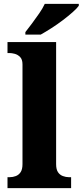

<svg xmlns="http://www.w3.org/2000/svg" viewBox="-20 -979 430 999"><path d="M19 0V-57H30Q47 -57 62.5 -63Q78 -69 87.5 -83.5Q97 -98 97 -125V-644Q97 -670 84.5 -682.5Q72 -695 56.5 -699Q41 -703 30 -703H19V-760H272V-125Q272 -98 281.5 -83.5Q291 -69 307 -63Q323 -57 339 -57H350V0ZM112 -812Q127 -831 146.5 -857Q166 -883 184.5 -910Q203 -937 213 -959H390V-949Q381 -936 358.5 -916Q336 -896 307 -874Q278 -852 247.5 -832.5Q217 -813 192 -799H112Z"/></svg>

Font: Noto Serif Armenian ExtraBold
Style: Regular
Weight: 800
Version: Version 2.007